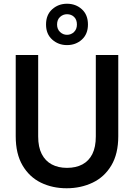

<svg xmlns="http://www.w3.org/2000/svg" viewBox="-20 -994 716 1026"><path d="M336 12Q260 12 198.5 -18Q137 -48 100.5 -110Q64 -172 64 -266V-700H184V-265Q184 -208 203 -171Q222 -134 256.5 -115.5Q291 -97 338 -97Q386 -97 420.5 -115.5Q455 -134 473.5 -171Q492 -208 492 -265V-700H612V-266Q612 -172 575 -110Q538 -48 475 -18Q412 12 336 12ZM338 -753Q292 -753 259 -782.5Q226 -812 226 -863Q226 -915 259 -944.5Q292 -974 338 -974Q385 -974 417.5 -944.5Q450 -915 450 -863Q450 -812 417.5 -782.5Q385 -753 338 -753ZM338 -808Q360 -808 375.5 -823Q391 -838 391 -863Q391 -889 376 -903.5Q361 -918 338 -918Q317 -918 301 -903.5Q285 -889 285 -863Q285 -838 301 -823Q317 -808 338 -808Z"/></svg>

Font: DM Sans 18pt SemiBold
Style: Regular
Weight: 600
Designer: Colophon Foundry, Jonny Pinhorn
Foundry: Colophon Foundry
Version: Version 4.004;gftools[0.9.30]